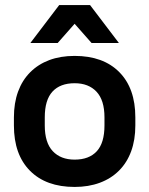

<svg xmlns="http://www.w3.org/2000/svg" viewBox="-20 -730 590 759"><path d="M275 9Q162 9 98.5 -55Q35 -119 35 -234V-266Q35 -323 51.5 -368Q68 -413 99.5 -444.5Q131 -476 175 -492.5Q219 -509 275 -509Q388 -509 451.5 -445Q515 -381 515 -266V-234Q515 -177 498.5 -132Q482 -87 450.5 -55.5Q419 -24 374.5 -7.5Q330 9 275 9ZM275 -99Q332 -99 362.5 -132Q393 -165 393 -234V-266Q393 -334 361.5 -367.5Q330 -401 275 -401Q218 -401 187.5 -368Q157 -335 157 -266V-234Q157 -166 188.5 -132.5Q220 -99 275 -99ZM275 -636 208 -560H100L214 -710H336L450 -560H342Z"/></svg>

Font: PT Root UI Web Bold
Style: Regular
Weight: 700
Designer: Vitaly Kuzmin
Foundry: ParaType Ltd.
Version: Version 1.000W